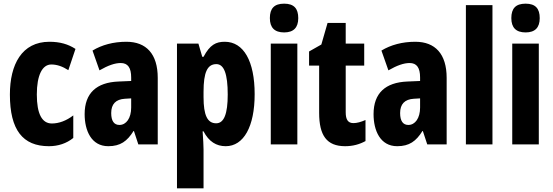

<svg xmlns="http://www.w3.org/2000/svg" viewBox="-20 -788 3016 1048"><path d="M247 10C297 10 343 -5 380 -35V-158C342 -129 302 -114 263 -114C209 -114 181 -167 181 -272C181 -378 211 -436 260 -436C292 -436 322 -425 353 -405L392 -521C352 -547 307 -560 250 -560C99 -560 34 -436 34 -272C34 -79 104 10 247 10Z M670 -560C599 -560 536 -543 485 -512L523 -404C570 -431 607 -444 639 -444C678 -444 696 -418 696 -365V-346L626 -343C507 -338 442 -280 442 -165C442 -76 478 10 571 10C637 10 674 -17 709 -73H711L735 0H841V-363C841 -494 778 -560 670 -560ZM662 -249 696 -251V-201C696 -143 669 -106 632 -106C603 -106 587 -127 587 -171C587 -220 612 -246 662 -249Z M1207 -560C1159 -560 1126 -544 1091 -478H1084L1063 -550H946V240H1091V28C1091 7 1089 -26 1086 -71H1091C1120 -15 1161 10 1212 10C1310 10 1370 -97 1370 -274C1370 -454 1310 -560 1207 -560ZM1161 -438C1203 -438 1223 -384 1223 -272C1223 -167 1203 -115 1160 -115C1112 -115 1091 -159 1091 -258V-287C1091 -394 1112 -438 1161 -438Z M1531 -768C1477 -768 1453 -742 1453 -689C1453 -637 1479 -611 1531 -611C1582 -611 1608 -637 1608 -689C1608 -741 1585 -768 1531 -768ZM1603 -550H1458V0H1603Z M1909 -116C1879 -116 1867 -136 1867 -175V-430H1968V-550H1867V-663H1768L1734 -545L1667 -507V-430H1722V-172C1722 -49 1763 10 1864 10C1906 10 1942 0 1975 -18V-133C1950 -122 1928 -116 1909 -116Z M2247 -560C2176 -560 2113 -543 2062 -512L2100 -404C2147 -431 2184 -444 2216 -444C2255 -444 2273 -418 2273 -365V-346L2203 -343C2084 -338 2019 -280 2019 -165C2019 -76 2055 10 2148 10C2214 10 2251 -17 2286 -73H2288L2312 0H2418V-363C2418 -494 2355 -560 2247 -560ZM2239 -249 2273 -251V-201C2273 -143 2246 -106 2209 -106C2180 -106 2164 -127 2164 -171C2164 -220 2189 -246 2239 -249Z M2668 0V-760H2523V0Z M2849 -768C2795 -768 2771 -742 2771 -689C2771 -637 2797 -611 2849 -611C2900 -611 2926 -637 2926 -689C2926 -741 2903 -768 2849 -768ZM2921 -550H2776V0H2921Z"/></svg>

Font: Noto Sans Devanagari ExtraCondensed ExtraBold
Style: Regular
Weight: 800
Width: 2
Designer: Jelle Bosma - Monotype Design Team
Foundry: Monotype Imaging Inc.
Version: Version 2.004